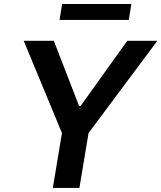

<svg xmlns="http://www.w3.org/2000/svg" viewBox="-20 -929 798 949"><path d="M97.3 -727.3 286.2 -271.3 241.1 0H372.5L417.6 -271.3L757.8 -727.3H609L378.6 -405.5H370.7L246.1 -727.3ZM274.5 -830.6H616.5L629.3 -909.1H286.9Z"/></svg>

Font: Margiela Sans Semi Bold
Style: Italic
Weight: 600
Italic angle: -9.39999°
Designer: Stefan Endress, Andreas Faust
Version: Version 1.100;FEAKit 1.0